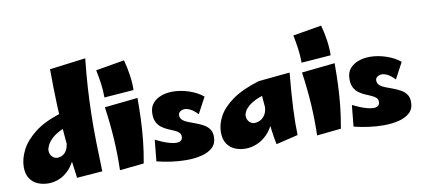

<svg xmlns="http://www.w3.org/2000/svg" viewBox="-74 -1077 2986 1361"><g transform="rotate(-10 1419.0 -396.5)"><path d="M570 -4 386 10Q366 -131 353.5 -261Q341 -391 336 -519.5Q331 -648 331 -781L590 -814Q578 -703 572 -605Q566 -507 564 -413Q562 -319 564 -219.5Q566 -120 570 -4ZM181 14Q140 14 105 -0.5Q70 -15 48.5 -47Q27 -79 27 -130Q27 -187 58 -249.5Q89 -312 160.5 -368Q232 -424 354 -461L416 -367Q360 -357 322 -337Q284 -317 261.5 -294Q239 -271 229.5 -250Q220 -229 220 -215Q220 -188 236.5 -171Q253 -154 274 -154Q294 -154 313 -164.5Q332 -175 344.5 -200.5Q357 -226 357 -272L416 -299Q411 -210 388.5 -150Q366 -90 332 -54Q298 -18 259 -2Q220 14 181 14Z M676 -517Q676 -570 669 -619Q662 -668 652 -717L858 -752Q872 -703 881 -642Q890 -581 888 -533ZM869 -8 695 10Q698 -109 691 -218.5Q684 -328 667 -448L906 -473Q906 -390 903 -316.5Q900 -243 892.5 -169Q885 -95 869 -8Z M1172 21Q1118 21 1062 13Q1006 5 960 -7L975 -160Q995 -150 1022 -138.5Q1049 -127 1076 -119.5Q1103 -112 1122 -112Q1136 -112 1146 -115.5Q1156 -119 1162 -127.5Q1168 -136 1168 -149Q1168 -168 1155 -179.5Q1142 -191 1122 -199.5Q1102 -208 1079 -218Q1056 -228 1036 -242.5Q1016 -257 1003 -281Q990 -305 990 -343Q990 -389 1013.5 -417.5Q1037 -446 1075.5 -460Q1114 -474 1159 -474Q1215 -474 1274 -454.5Q1333 -435 1376 -400L1314 -284Q1285 -314 1262 -325.5Q1239 -337 1221 -337Q1205 -337 1190 -327.5Q1175 -318 1175 -301Q1175 -279 1190.5 -265.5Q1206 -252 1231 -242.5Q1256 -233 1283.5 -223Q1311 -213 1336 -199Q1361 -185 1376.5 -163.5Q1392 -142 1392 -108Q1392 -59 1361.5 -31Q1331 -3 1281 9Q1231 21 1172 21Z M1600 14Q1559 14 1524 -0.5Q1489 -15 1467.5 -47Q1446 -79 1446 -130Q1446 -187 1477 -244.5Q1508 -302 1579.5 -353Q1651 -404 1773 -441L1835 -347Q1779 -337 1741 -320Q1703 -303 1680.5 -284Q1658 -265 1648.5 -247Q1639 -229 1639 -215Q1639 -188 1655.5 -171Q1672 -154 1693 -154Q1713 -154 1734.5 -164.5Q1756 -175 1771 -200.5Q1786 -226 1786 -272L1845 -299Q1840 -210 1816 -150Q1792 -90 1756 -54Q1720 -18 1679.5 -2Q1639 14 1600 14ZM1820 21Q1811 -20 1803.5 -77Q1796 -134 1790 -194Q1784 -254 1780 -307.5Q1776 -361 1774 -397.5Q1772 -434 1773 -441L1999 -463Q1985 -312 1980 -205Q1975 -98 1978 -17Z M2095 -517Q2095 -570 2088 -619Q2081 -668 2071 -717L2277 -752Q2291 -703 2300 -642Q2309 -581 2307 -533ZM2288 -8 2114 10Q2117 -109 2110 -218.5Q2103 -328 2086 -448L2325 -473Q2325 -390 2322 -316.5Q2319 -243 2311.5 -169Q2304 -95 2288 -8Z M2591 21Q2537 21 2481 13Q2425 5 2379 -7L2394 -160Q2414 -150 2441 -138.5Q2468 -127 2495 -119.5Q2522 -112 2541 -112Q2555 -112 2565 -115.5Q2575 -119 2581 -127.5Q2587 -136 2587 -149Q2587 -168 2574 -179.5Q2561 -191 2541 -199.5Q2521 -208 2498 -218Q2475 -228 2455 -242.5Q2435 -257 2422 -281Q2409 -305 2409 -343Q2409 -389 2432.5 -417.5Q2456 -446 2494.5 -460Q2533 -474 2578 -474Q2634 -474 2693 -454.5Q2752 -435 2795 -400L2733 -284Q2704 -314 2681 -325.5Q2658 -337 2640 -337Q2624 -337 2609 -327.5Q2594 -318 2594 -301Q2594 -279 2609.5 -265.5Q2625 -252 2650 -242.5Q2675 -233 2702.5 -223Q2730 -213 2755 -199Q2780 -185 2795.5 -163.5Q2811 -142 2811 -108Q2811 -59 2780.5 -31Q2750 -3 2700 9Q2650 21 2591 21Z"/></g></svg>

Font: Marhey Light
Style: Regular
Weight: 300
Designer: Nur Syamsi & Bustanul Arifin
Foundry: Namelatype
Version: Version 1.000